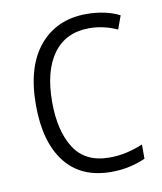

<svg xmlns="http://www.w3.org/2000/svg" viewBox="-68 -598 558 663"><g transform="rotate(-10 211.0 -266.0)"><path d="M270 10Q164 10 108.5 -61.5Q53 -133 53 -262Q53 -397 114 -469.5Q175 -542 279 -542Q313 -542 342.5 -535.5Q372 -529 395 -517L378 -470Q330 -492 280 -492Q198 -492 154 -432Q110 -372 110 -263Q110 -161 149 -100.5Q188 -40 272 -40Q305 -40 334.5 -47Q364 -54 390 -65V-15Q366 -4 335.5 3Q305 10 270 10Z"/></g></svg>

Font: Noto Sans Tamil SemiCondensed Light
Style: Regular
Weight: 300
Width: 4
Designer: Jelle Bosma - Monotype Design Team
Foundry: Monotype Imaging Inc.
Version: Version 2.004; ttfautohint (v1.8.4.7-5d5b)